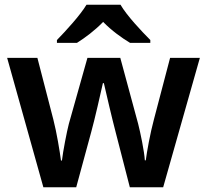

<svg xmlns="http://www.w3.org/2000/svg" viewBox="-20 -786 870 806"><path d="M486 -766H343C316 -721 256 -656 219 -618V-606H303C338 -628 378 -658 413 -694C448 -658 491 -627 526 -606H611V-618C574 -655 512 -721 486 -766ZM465 -233 525 0H665L819 -543H694L626 -284C611 -229 596 -146 592 -113H588C586 -150 569 -231 560 -266L485 -543H347L269 -266C261 -236 244 -148 240 -112H236C231 -150 218 -230 204 -284L137 -543H10L162 0H300L363 -232C377 -282 404 -401 412 -437H416C424 -401 452 -282 465 -233Z"/></svg>

Font: Noto Sans Ol Chiki SemiBold
Style: Regular
Weight: 600
Designer: Monotype Design Team, Lewis McGuffie
Foundry: Monotype Imaging Inc.
Version: Version 2.003